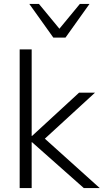

<svg xmlns="http://www.w3.org/2000/svg" viewBox="-20 -956 527 976"><path d="M80 0V-705H141V-265H143L382 -485H463L208 -251L487 0H406L143 -233H141V0ZM251 -765 129 -936H178L282 -810L386 -936H435L313 -765Z"/></svg>

Font: Nunito Sans Light
Style: Regular
Weight: 300
Designer: Vernon Adams
Foundry: Vernon Adams
Version: Version 3.101; ttfautohint (v1.8.4.7-5d5b);gftools[0.9.27]